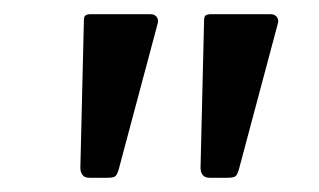

<svg xmlns="http://www.w3.org/2000/svg" viewBox="-20 -762 449 270"><path d="M316 -524Q314 -517 311.5 -514.5Q309 -512 300 -512H275Q268 -512 265 -516Q262 -520 262 -526L267 -734Q267 -739 269.5 -740.5Q272 -742 275 -742H361Q366 -742 369 -738.5Q372 -735 371 -730ZM147 -524Q145 -517 142.5 -514.5Q140 -512 131 -512H106Q99 -512 96 -516Q93 -520 93 -526L98 -734Q98 -739 100.5 -740.5Q103 -742 106 -742H192Q197 -742 200 -738.5Q203 -735 202 -730Z"/></svg>

Font: Libre Franklin
Style: Italic
Weight: 400
Italic angle: -8°
Designer: Pablo Impallari, Rodrigo Fuenzalida, Nhung Nguyen
Foundry: Impallari Type
Version: Version 3.000